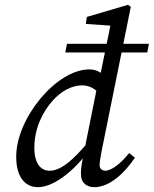

<svg xmlns="http://www.w3.org/2000/svg" viewBox="-20 -761 636 794"><path d="M250 -544H589L596 -580H257L250 -544ZM137 13C208 13 304 -67 370 -171L361 -193C276 -88 227 -55 185 -55C149 -55 122 -84 122 -150C122 -227 154 -296 198 -345C233 -384 276 -408 320 -408C346 -408 375 -396 400 -364L441 -415C408 -457 385 -474 349 -474C214 -474 47 -273 47 -113C47 -22 89 13 137 13ZM400 -135 521 -733 509 -741 339 -691 335 -662 452 -654 441 -677 395 -452 385 -419 323 -110C315 -69 314 -52 315 -38C315 -4 340 13 370 13C437 13 499 -51 538 -109L514 -128C480 -85 441 -55 415 -55C403 -55 392 -63 392 -77C392 -89 395 -110 400 -135Z"/></svg>

Font: Source Serif Variable
Style: Italic
Weight: 389
Italic angle: -12°
Designer: Frank Grießhammer
Foundry: Adobe Systems Incorporated
Version: Version 3.001;hotconv 1.0.111;makeotfexe 2.5.65597